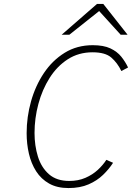

<svg xmlns="http://www.w3.org/2000/svg" viewBox="-20 -941 669 973"><path d="M327 12Q269.5 12 229 -10.8Q188.5 -33.5 163.2 -73Q138 -112.5 126.5 -162.2Q115 -212 115 -266Q115 -348 137.2 -427.2Q159.5 -506.5 202.5 -570.8Q245.5 -635 307.8 -673.5Q370 -712 450 -712Q505 -712 539.5 -695.8Q574 -679.5 594.8 -653.5Q615.5 -627.5 629 -599L595 -581Q575 -622.5 544.2 -649.2Q513.5 -676 449 -676Q378.5 -676 323.8 -640.8Q269 -605.5 231.5 -546.2Q194 -487 174.5 -414.2Q155 -341.5 155 -267Q155 -203 172.2 -147.5Q189.5 -92 228.2 -58Q267 -24 331 -24Q376.5 -24 412.8 -39.8Q449 -55.5 475.5 -80Q502 -104.5 519 -131L553 -116Q532.5 -84 502.2 -54.8Q472 -25.5 429 -6.8Q386 12 327 12ZM292.5 -765 471.5 -921H503.5L626.5 -765H591.5L482.5 -885L331.5 -765Z"/></svg>

Font: Overpass Thin
Style: Italic
Weight: 250
Italic angle: -10°
Designer: Delve Withrington, Dave Bailey, Thomas Jockin
Foundry: Delve Fonts LLC
Version: Version 4.000